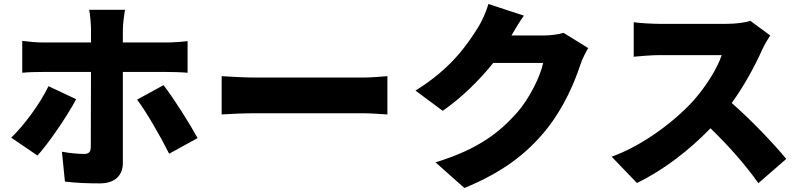

<svg xmlns="http://www.w3.org/2000/svg" viewBox="-20 -860 4010 958"><path d="M360 -365 222 -430C180 -343 103 -238 36 -173L167 -84C220 -142 312 -275 360 -365ZM796 -435 664 -363C710 -302 779 -183 824 -93L966 -171C926 -244 846 -371 796 -435ZM91 -656V-497C120 -500 164 -501 194 -501H434L433 -126C432 -100 423 -92 398 -92C374 -92 331 -95 289 -103L304 46C360 53 418 55 478 55C555 55 593 14 593 -47V-501H809C838 -501 882 -500 916 -497V-655C888 -651 839 -648 808 -648H593V-714C593 -741 601 -797 604 -811H425C429 -792 434 -743 434 -715V-648H194C163 -648 122 -652 91 -656Z M1086 -480V-289C1127 -292 1202 -295 1259 -295C1401 -295 1691 -295 1790 -295C1831 -295 1887 -290 1913 -289V-480C1884 -478 1835 -473 1790 -473C1692 -473 1402 -473 1259 -473C1210 -473 1126 -477 1086 -480Z M2594 -782 2417 -840C2406 -801 2382 -749 2364 -721C2311 -637 2230 -517 2053 -408L2189 -307C2281 -371 2370 -457 2441 -546H2690C2677 -481 2621 -366 2558 -296C2473 -201 2369 -116 2153 -50L2297 78C2485 1 2606 -91 2703 -210C2795 -323 2849 -455 2876 -538C2886 -568 2902 -598 2915 -620L2792 -696C2766 -688 2726 -683 2693 -683H2532C2547 -709 2571 -750 2594 -782Z M3823 -683 3724 -756C3701 -748 3654 -741 3604 -741C3556 -741 3330 -741 3270 -741C3241 -741 3177 -744 3142 -749V-577C3170 -579 3225 -585 3270 -585C3318 -585 3536 -585 3581 -585C3560 -521 3506 -433 3441 -359C3352 -260 3194 -137 3032 -78L3158 53C3289 -10 3420 -111 3525 -220C3615 -133 3700 -37 3764 54L3903 -67C3848 -135 3728 -262 3631 -346C3696 -436 3749 -536 3782 -610C3793 -635 3814 -670 3823 -683Z"/></svg>

Font: Noto Sans HK Black
Style: Regular
Weight: 900
Designer: Ryoko NISHIZUKA 西塚涼子 (kana, bopomofo & ideographs); Paul D. Hunt (Latin, Greek & Cyrillic); Sandoll Communications 산돌커뮤니
Foundry: Adobe
Version: Version 2.004;hotconv 1.0.118;makeotfexe 2.5.65603